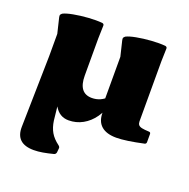

<svg xmlns="http://www.w3.org/2000/svg" viewBox="-130 -641 973 987"><g transform="rotate(20 356.5 -148.0)"><path d="M273 16Q222 16 195 -31.5Q168 -79 157 -189L67 -216V-382L47 -465Q45 -475 46.5 -478.5Q48 -482 55 -488Q72 -497 109 -504Q146 -511 189 -514Q232 -517 265 -514Q275 -512 275 -503L273 -432V-229Q273 -133 346 -133Q395 -133 430 -171L448 -143Q436 -95 410.5 -59Q385 -23 349.5 -3.5Q314 16 273 16ZM424 -80V-134L412 -151V-382L392 -465Q390 -475 391.5 -478.5Q393 -482 400 -488Q417 -497 454 -504Q491 -511 534 -514Q577 -517 610 -514Q620 -512 620 -503L618 -432V-104Q618 -92 623.5 -85Q629 -78 642.5 -75Q656 -72 681 -71Q691 -71 691 -61V-17Q691 -7 681 -5Q635 5 597.5 10.5Q560 16 534 16Q480 16 452 -8.5Q424 -33 424 -80ZM269 154Q278 161 276 170L274 191Q272 201 263 204Q232 212 206 216.5Q180 221 157 221Q107 221 82.5 198Q58 175 59 129L67 -261H170L203 43Q208 79 223 105Q238 131 269 154Z"/></g></svg>

Font: Hahmlet Black
Style: Regular
Weight: 900
Version: Version 1.002